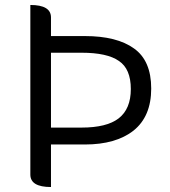

<svg xmlns="http://www.w3.org/2000/svg" viewBox="-20 -752 685 772"><path d="M185 0Q102 0 102 -50V-732Q185 -732 185 -682V-607H321Q450 -607 519 -557Q588 -508 588 -396Q588 -284 517 -227Q446 -171 321 -171H185V0ZM185 -239H308Q409 -239 457 -276Q506 -314 506 -394Q506 -475 458 -507Q411 -540 308 -540H185Z"/></svg>

Font: Swei Half Moon CJK TC
Style: DemiLight
Weight: 350
Version: Version 2.125